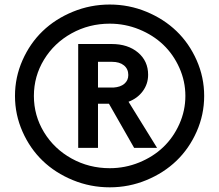

<svg xmlns="http://www.w3.org/2000/svg" viewBox="-20 -802 957 838"><path d="M459 15.6Q374.5 15.6 297.9 -15.9Q221.2 -47.4 166 -100.6Q110.8 -153.8 78.1 -227.8Q45.4 -301.8 45.4 -383.3Q45.4 -464.8 78.1 -538.8Q110.8 -612.8 166 -666Q221.2 -719.2 297.9 -750.7Q374.5 -782.2 459 -782.2Q543 -782.2 619.1 -750.7Q695.3 -719.2 750.5 -666Q805.7 -612.8 838.4 -538.8Q871.1 -464.8 871.1 -383.3Q871.1 -301.8 838.4 -227.8Q805.7 -153.8 750.5 -100.6Q695.3 -47.4 619.1 -15.9Q543 15.6 459 15.6ZM459 -67.9Q525.9 -67.9 587.2 -92.8Q648.4 -117.7 692.6 -159.9Q736.8 -202.1 762.9 -260.7Q789.1 -319.3 789.1 -383.3Q789.1 -447.3 762.9 -505.9Q736.8 -564.5 692.6 -606.7Q648.4 -648.9 587.2 -673.8Q525.9 -698.7 459 -698.7Q368.7 -698.7 292.5 -656.5Q216.3 -614.3 172.1 -541.7Q127.9 -469.2 127.9 -383.3Q127.9 -297.4 172.1 -224.9Q216.3 -152.3 292.5 -110.1Q368.7 -67.9 459 -67.9ZM321.3 -156.7V-609.9H467.8Q538.1 -609.9 582.3 -572.8Q626.5 -535.6 626.5 -475.6Q626.5 -436 603.5 -404.5Q580.6 -373 541 -357.9L665.5 -156.7H565.4L455.6 -349.1H432.1H407.7V-156.7ZM407.7 -419.9H475.6Q505.9 -421.9 522.9 -436.5Q540 -451.2 540 -474.6Q540 -501 521 -516.6Q502 -532.2 468.8 -532.2H407.7Z"/></svg>

Font: Acari Sans Neue Black
Style: Regular
Weight: 900
Designer: Alfredo Marco Pradil
Foundry: Alfredo Marco Pradil
Version: Version 1.045;June 16, 2019;FontCreator 11.5.0.2425 64-bit; 